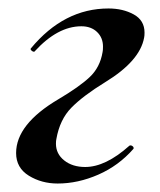

<svg xmlns="http://www.w3.org/2000/svg" viewBox="-20 -419 377 453"><path d="M18 -58Q18 -126 118 -185Q167 -214 191.5 -237Q216 -260 222 -296Q223 -300 223 -309Q223 -330 209 -343.5Q195 -357 172 -357Q116 -357 62 -298Q62 -297 60 -297Q57 -297 54 -300Q51 -303 53 -305Q131 -399 236 -399Q270 -399 295.5 -385Q321 -371 321 -342Q321 -334 320 -330Q310 -275 228 -225Q176 -193 148.5 -165Q121 -137 113 -91Q112 -87 112 -80Q112 -56 131.5 -40.5Q151 -25 181 -25Q229 -25 285 -75Q286 -76 288 -76Q291 -76 293.5 -73.5Q296 -71 295 -68Q260 -28 212 -7Q164 14 116 14Q78 14 48 -4.5Q18 -23 18 -58Z"/></svg>

Font: Cormorant Garamond
Style: Bold Italic
Weight: 700
Italic angle: -10°
Designer: Christian Thalmann (Catharsis Fonts)
Foundry: Catharsis Fonts
Version: Version 4.000